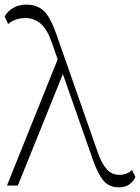

<svg xmlns="http://www.w3.org/2000/svg" viewBox="-30 -800 604 828"><path d="M484 8Q442 8 418 -19Q394 -46 372 -107L194 -615Q174 -673 146 -697.5Q118 -722 80 -722Q56 -722 36 -714.5Q16 -707 5 -696L-10 -729Q1 -750 25.5 -765Q50 -780 83 -780Q132 -780 160.5 -751.5Q189 -723 215 -647L393 -139Q409 -94 430.5 -70Q452 -46 485 -46Q502 -46 516.5 -52Q531 -58 539 -67L554 -37Q546 -18 528 -5Q510 8 484 8ZM0 0 228 -567 253 -510 47 0Z"/></svg>

Font: Savate ExtraLight
Style: Regular
Weight: 200
Designer: Max Esnée
Foundry: Plomb Type
Version: Version 2.000